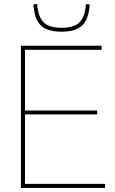

<svg xmlns="http://www.w3.org/2000/svg" viewBox="-20 -925 565 945"><path d="M83 0V-700H480V-680H103V-381H458V-362H103V-20H497V0ZM283 -769Q243 -769 214 -779.5Q185 -790 168.5 -814.5Q152 -839 147 -881Q146 -886 145.5 -891.5Q145 -897 144 -903L163 -905Q164 -901 164 -896Q164 -891 165 -886Q170 -849 184.5 -827.5Q199 -806 224 -797Q249 -788 283 -788Q318 -788 342.5 -797Q367 -806 381.5 -827.5Q396 -849 401 -886Q402 -891 402 -896Q402 -901 403 -905L422 -903Q421 -897 420.5 -891Q420 -885 419 -880Q414 -839 397 -814.5Q380 -790 351.5 -779.5Q323 -769 283 -769Z"/></svg>

Font: Georama ExtraCondensed Thin Thin
Style: Regular
Weight: 250
Version: Version 1.001